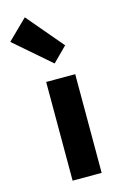

<svg xmlns="http://www.w3.org/2000/svg" viewBox="-179 -879 581 932"><g transform="rotate(-15 111.5 -413.0)"><path d="M-53 -729 128 -572 200 -644 46 -826ZM65 -496V0H211V-496Z"/></g></svg>

Font: Cambridge Sans Bold
Style: Regular
Weight: 700
Version: Version 2.020;PS 002.020;hotconv 1.0.88;makeotf.lib2.5.64775